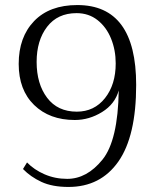

<svg xmlns="http://www.w3.org/2000/svg" viewBox="-20 -730 613 760"><path d="M71 -61 87 -87Q115 -58 156.5 -40Q198 -22 246 -22Q324 -22 385.5 -98Q447 -174 450 -372Q435 -318 384 -286.5Q333 -255 276 -255Q176 -255 115 -314.5Q54 -374 54 -477Q54 -583 115 -646.5Q176 -710 286 -710Q519 -710 519 -394Q519 -191 448.5 -90.5Q378 10 251 10Q187 10 144 -10Q101 -30 71 -61ZM438 -479Q438 -532 419.5 -577.5Q401 -623 366 -650.5Q331 -678 283 -678Q208 -678 166.5 -624Q125 -570 125 -485Q125 -398 166.5 -343Q208 -288 284 -288Q353 -288 395.5 -341.5Q438 -395 438 -479Z"/></svg>

Font: Trirong Light
Style: Regular
Weight: 300
Designer: Katatrad Team
Foundry: CadsonDemak
Version: Version 1.001